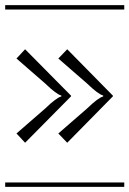

<svg xmlns="http://www.w3.org/2000/svg" viewBox="-29 -728 504 748"><path d="M455.1 -690.9H-8.8V-708H455.1ZM455.1 0H-8.8V-17.1H455.1ZM248 -353 68.8 -171.9 35.2 -208 147 -305.2Q191.4 -348.1 210 -352.1V-356Q191.4 -359.9 147 -402.8L35.2 -500L68.8 -536.1L248 -355ZM411.1 -353 232.9 -171.9 198.2 -208 310.1 -305.2Q354.5 -348.1 373 -352.1V-356Q354.5 -359.9 310.1 -402.8L198.2 -500L232.9 -536.1L411.1 -355Z"/></svg>

Font: FoglihtenFr01
Style: Regular
Weight: 500
Version: Version 0.68